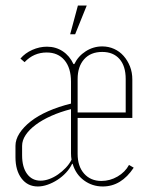

<svg xmlns="http://www.w3.org/2000/svg" viewBox="-20 -669 544 695"><path d="M237 -373Q237 -423 213.5 -451Q190 -479 149 -479Q102 -479 69 -444L54 -457Q71 -477 97 -488.5Q123 -500 150 -500Q182 -500 207 -483.5Q232 -467 246 -437H249Q263 -466 290.5 -483.5Q318 -501 350 -501Q373 -501 393 -492Q413 -483 427.5 -466.5Q442 -450 450.5 -428.5Q459 -407 459 -381V-242H261V-112Q261 -67 284.5 -40.5Q308 -14 347 -14Q378 -14 405.5 -30Q433 -46 447 -72L464 -62Q419 6 352 6Q314 6 284 -16Q254 -38 243 -76H241Q233 -59 219 -44Q205 -29 188 -18Q171 -7 152.5 -0.5Q134 6 117 6Q80 6 58 -23Q36 -52 36 -100V-141Q36 -164 50.5 -186.5Q65 -209 91 -229.5Q117 -250 154.5 -266.5Q192 -283 237 -294ZM261 -383V-262H435V-383Q435 -430 412.5 -455.5Q390 -481 350 -481Q308 -481 284.5 -454.5Q261 -428 261 -383ZM127 -15Q142 -15 158.5 -21Q175 -27 190 -37.5Q205 -48 218 -61.5Q231 -75 239 -91Q238 -96 237.5 -102Q237 -108 237 -114V-274Q198 -264 165.5 -249.5Q133 -235 109.5 -217.5Q86 -200 73 -180.5Q60 -161 60 -141V-107Q60 -64 78 -39.5Q96 -15 127 -15ZM234 -545 262 -649H294L252 -545Z"/></svg>

Font: Moniqa Thin Paragraph
Style: Regular
Weight: 100
Designer: Rajesh Rajput
Foundry: Rajesh Rajput
Version: Version 1.000